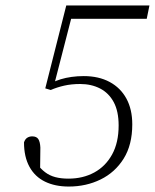

<svg xmlns="http://www.w3.org/2000/svg" viewBox="-20 -671 568 704"><path d="M232 13Q182 13 145 -5Q108 -23 88 -59.5Q68 -96 68 -149Q72 -161 80 -166Q88 -171 98 -171Q114 -171 120.5 -161Q127 -151 128 -130L127 -43L115 -71Q129 -52 145.5 -39.5Q162 -27 183 -21.5Q204 -16 231 -16Q284 -16 325.5 -38.5Q367 -61 391 -104.5Q415 -148 415 -211Q415 -263 397 -296.5Q379 -330 347 -346.5Q315 -363 274 -363Q242 -363 215.5 -357Q189 -351 166 -341L146 -347L223 -651H528L518 -602H227L248 -630L178 -358L169 -367Q185 -375 203 -380.5Q221 -386 242.5 -389Q264 -392 287 -392Q342 -392 382 -370.5Q422 -349 443.5 -309.5Q465 -270 465 -215Q465 -140 433.5 -89.5Q402 -39 349 -13Q296 13 232 13Z"/></svg>

Font: Source Serif 4 18pt Light
Style: Italic
Weight: 300
Italic angle: -12°
Designer: Frank Grießhammer
Foundry: Adobe Systems Incorporated
Version: Version 4.004;hotconv 1.0.116;makeotfexe 2.5.65601